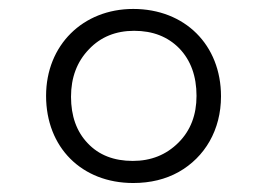

<svg xmlns="http://www.w3.org/2000/svg" viewBox="-20 -533 591 425"><path d="M274.9 -127.9C313 -127.9 346.7 -136.2 375.5 -152.3C433.6 -185.1 469.2 -245.6 469.2 -319.8C469.2 -433.6 389.2 -513.2 274.9 -513.2C163.6 -513.2 82 -433.1 82 -320.8C82 -207 160.6 -127.9 274.9 -127.9ZM273.9 -176.8C231.9 -176.8 198.7 -189.9 174.3 -215.8C149.4 -241.7 137.2 -276.4 137.2 -318.8C137.2 -361.3 150.4 -396.5 176.8 -423.8C202.6 -451.2 236.3 -464.8 276.9 -464.8C318.4 -464.8 351.6 -451.7 377 -425.8C402.3 -399.4 415 -364.3 415 -320.8C415 -278.8 401.9 -244.1 375 -217.3C348.1 -190.4 314.5 -176.8 273.9 -176.8Z"/></svg>

Font: Noto Reveo Sans
Style: Regular
Weight: 300
Designer: Monotype Design Team
Foundry: Monotype Imaging Inc.
Version: Version 2.007